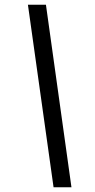

<svg xmlns="http://www.w3.org/2000/svg" viewBox="-20 -731 403 812"><path d="M98.1 -710.9H174.3L282.2 61H206.5Z"/></svg>

Font: TypoPRO Roboto
Style: Italic
Weight: 400
Italic angle: -12°
Designer: Google
Version: Version 2.136; 2016